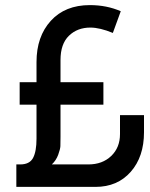

<svg xmlns="http://www.w3.org/2000/svg" viewBox="-20 -732 588 752"><path d="M385 -410V-322H217V-197Q217 -171 216.5 -159.5Q216 -148 208 -126Q200 -104 183 -88H326Q381 -88 415.5 -121Q450 -154 450 -207V-281H544V-214Q544 -118 492 -59Q440 0 354 0H44V-88H59Q96 -88 109.5 -113.5Q123 -139 123 -189V-322H57V-410H123V-489Q123 -589 179 -650.5Q235 -712 332 -712Q398 -712 453 -688L422 -603Q371 -624 334 -624Q283 -624 250 -592Q217 -560 217 -497V-410Z"/></svg>

Font: Baumans
Style: Regular
Weight: 400
Designer: Henadij Zarechnjuk
Foundry: Cyreal (www.cyreal.org)
Version: Version 001.001